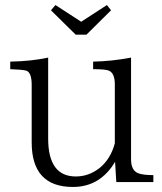

<svg xmlns="http://www.w3.org/2000/svg" viewBox="-20 -739 649 769"><path d="M594.2 -9.8H445.8L440.9 -90.8Q380.9 9.8 272 9.8Q106.9 9.8 106.9 -168.9V-399.9Q106.9 -448.7 85 -456.1Q68.4 -460.4 21 -461.9V-492.2Q105 -493.7 172.9 -508.3V-184.1Q172.9 -32.2 283.7 -32.2Q335.9 -32.2 379.9 -66.9Q423.3 -103 439.9 -165V-401.4Q439.9 -445.8 416 -456.1Q402.3 -461.9 353 -461.9V-492.2Q428.7 -493.7 504.9 -508.3V-101.1Q504.9 -55.7 534.2 -44.9Q553.7 -37.6 594.2 -37.6ZM202.1 -718.8 305.2 -651.9 408.2 -718.8 424.8 -697.8 326.2 -600.1H283.2L184.1 -697.8Z"/></svg>

Font: I.MingCP
Style: Regular
Weight: 400
Designer: I.Font Project
Version: Version 8.000; Sep 06, 2022